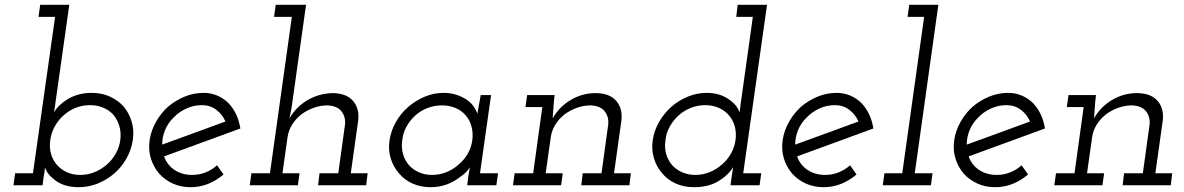

<svg xmlns="http://www.w3.org/2000/svg" viewBox="-20 -770 4921 798"><path d="M157 0 161 -32Q163 -42 164.5 -53Q166 -64 167 -75Q174 -47 211 -19.5Q248 8 307 8Q349 8 387 -7.5Q425 -23 456 -50Q486 -76 506 -112Q526 -148 532 -188Q538 -228 527.5 -263.5Q517 -299 495 -326Q471 -353 437 -368.5Q403 -384 362 -384Q307 -384 266 -360.5Q225 -337 204 -303Q206 -313 208 -324.5Q210 -336 211 -347L268 -750H147L140 -700H209L117 -50H43L36 0ZM480 -188Q476 -158 461 -131.5Q446 -105 424 -86Q401 -66 373 -54.5Q345 -43 314 -43Q285 -43 262 -52.5Q239 -62 222 -79Q202 -99 193 -127Q184 -155 189 -188Q193 -218 207.5 -244.5Q222 -271 245 -291Q267 -311 295 -322Q323 -333 354 -333Q384 -333 409 -322.5Q434 -312 451 -293Q468 -273 476 -246Q484 -219 480 -188Z M819 -333Q853 -333 878.5 -314Q904 -295 917 -265Q851 -241 786 -217Q721 -193 654 -169Q654 -201 666.5 -230.5Q679 -260 702 -282Q724 -305 754.5 -319Q785 -333 819 -333ZM979 -236Q974 -268 961.5 -294.5Q949 -321 930 -341Q910 -361 883.5 -372.5Q857 -384 827 -384Q785 -384 747.5 -368.5Q710 -353 679 -327Q649 -300 628.5 -264Q608 -228 602 -188Q596 -147 607 -111.5Q618 -76 641 -49Q664 -23 697.5 -7.5Q731 8 772 8Q811 8 845.5 -6Q880 -20 909 -45Q902 -55 895.5 -64Q889 -73 882 -83Q861 -64 834.5 -53.5Q808 -43 779 -43Q736 -43 705 -64Q674 -85 662 -120Q742 -149 820.5 -178Q899 -207 979 -236Z M1308 -50 1302 0H1502L1508 -50H1438L1469 -271Q1474 -321 1446 -352Q1418 -383 1361 -383Q1304 -381 1257.5 -353.5Q1211 -326 1183 -278L1192 -323L1252 -750H1126L1119 -700H1193L1102 -50H1025L1018 0H1218L1225 -50H1154L1175 -199Q1179 -228 1194.5 -252.5Q1210 -277 1233 -295Q1256 -312 1284 -322Q1312 -332 1341 -332Q1382 -330 1399.5 -307Q1417 -284 1414 -253L1386 -50Z M1599 -187Q1593 -147 1604 -111.5Q1615 -76 1638 -50Q1660 -23 1694 -7.5Q1728 8 1770 8Q1806 8 1837 -3.5Q1868 -15 1890 -33Q1906 -43 1916.5 -54Q1927 -65 1933 -75Q1931 -65 1929.5 -55.5Q1928 -46 1926 -35L1922 0H2043L2050 -50H1975L2021 -375H1978Q1975 -355 1971 -336Q1967 -317 1964 -297Q1960 -311 1949 -327Q1938 -343 1919 -356Q1901 -368 1877 -376Q1853 -384 1824 -384Q1783 -384 1745 -368Q1707 -352 1676 -325Q1646 -299 1625.5 -263Q1605 -227 1599 -187ZM1652 -188Q1655 -218 1670 -244.5Q1685 -271 1707 -291Q1730 -311 1758 -321.5Q1786 -332 1817 -332Q1847 -332 1872.5 -321.5Q1898 -311 1915 -291Q1932 -272 1939.5 -245Q1947 -218 1943 -187Q1939 -157 1924 -131Q1909 -105 1886 -86Q1864 -66 1835.5 -54.5Q1807 -43 1776 -43Q1747 -43 1723.5 -53Q1700 -63 1683 -80Q1664 -100 1655.5 -128Q1647 -156 1652 -188Z M2402 -50 2396 0H2596L2602 -50H2532L2563 -271Q2568 -321 2540 -352Q2512 -383 2455 -383Q2400 -383 2352 -354.5Q2304 -326 2277 -278Q2279 -297 2279.5 -312Q2280 -327 2282 -346L2285 -375H2171L2164 -325H2234L2196 -50H2119L2112 0H2312L2319 -50H2248L2269 -199Q2273 -228 2288.5 -252.5Q2304 -277 2327 -295Q2350 -312 2378 -322Q2406 -332 2435 -332Q2476 -330 2493.5 -307Q2511 -284 2508 -253L2480 -50Z M3021 -35 3016 0H3137L3144 -50H3069L3168 -750H3046L3040 -700H3109L3064 -378Q3061 -360 3058.5 -340Q3056 -320 3054 -302Q3044 -334 3006.5 -359Q2969 -384 2918 -384Q2877 -384 2839 -368.5Q2801 -353 2770 -326Q2740 -299 2719.5 -263.5Q2699 -228 2693 -188Q2687 -148 2698 -112Q2709 -76 2732 -50Q2754 -23 2788 -7.5Q2822 8 2864 8Q2924 8 2965 -16.5Q3006 -41 3027 -75Q3026 -65 3024 -55.5Q3022 -46 3021 -35ZM2746 -188Q2749 -218 2764 -244.5Q2779 -271 2801 -291Q2824 -311 2852 -322Q2880 -333 2911 -333Q2942 -333 2968 -321.5Q2994 -310 3011 -289Q3027 -270 3034 -244Q3041 -218 3037 -188Q3033 -158 3018 -131.5Q3003 -105 2980 -86Q2958 -66 2929.5 -54.5Q2901 -43 2870 -43Q2841 -43 2816.5 -53.5Q2792 -64 2775 -82Q2757 -102 2749 -129Q2741 -156 2746 -188Z M3450 -333Q3484 -333 3509.5 -314Q3535 -295 3548 -265Q3482 -241 3417 -217Q3352 -193 3285 -169Q3285 -201 3297.5 -230.5Q3310 -260 3333 -282Q3355 -305 3385.5 -319Q3416 -333 3450 -333ZM3610 -236Q3605 -268 3592.5 -294.5Q3580 -321 3561 -341Q3541 -361 3514.5 -372.5Q3488 -384 3458 -384Q3416 -384 3378.5 -368.5Q3341 -353 3310 -327Q3280 -300 3259.5 -264Q3239 -228 3233 -188Q3227 -147 3238 -111.5Q3249 -76 3272 -49Q3295 -23 3328.5 -7.5Q3362 8 3403 8Q3442 8 3476.5 -6Q3511 -20 3540 -45Q3533 -55 3526.5 -64Q3520 -73 3513 -83Q3492 -64 3465.5 -53.5Q3439 -43 3410 -43Q3367 -43 3336 -64Q3305 -85 3293 -120Q3373 -149 3451.5 -178Q3530 -207 3610 -236Z M3656 -50 3649 0H3849L3856 -50H3782L3880 -750H3759L3752 -700H3821L3730 -50Z M4163 -333Q4197 -333 4222.5 -314Q4248 -295 4261 -265Q4195 -241 4130 -217Q4065 -193 3998 -169Q3998 -201 4010.5 -230.5Q4023 -260 4046 -282Q4068 -305 4098.5 -319Q4129 -333 4163 -333ZM4323 -236Q4318 -268 4305.5 -294.5Q4293 -321 4274 -341Q4254 -361 4227.5 -372.5Q4201 -384 4171 -384Q4129 -384 4091.5 -368.5Q4054 -353 4023 -327Q3993 -300 3972.5 -264Q3952 -228 3946 -188Q3940 -147 3951 -111.5Q3962 -76 3985 -49Q4008 -23 4041.5 -7.5Q4075 8 4116 8Q4155 8 4189.5 -6Q4224 -20 4253 -45Q4246 -55 4239.5 -64Q4233 -73 4226 -83Q4205 -64 4178.5 -53.5Q4152 -43 4123 -43Q4080 -43 4049 -64Q4018 -85 4006 -120Q4086 -149 4164.5 -178Q4243 -207 4323 -236Z M4652 -50 4646 0H4846L4852 -50H4782L4813 -271Q4818 -321 4790 -352Q4762 -383 4705 -383Q4650 -383 4602 -354.5Q4554 -326 4527 -278Q4529 -297 4529.5 -312Q4530 -327 4532 -346L4535 -375H4421L4414 -325H4484L4446 -50H4369L4362 0H4562L4569 -50H4498L4519 -199Q4523 -228 4538.5 -252.5Q4554 -277 4577 -295Q4600 -312 4628 -322Q4656 -332 4685 -332Q4726 -330 4743.5 -307Q4761 -284 4758 -253L4730 -50Z"/></svg>

Font: Josefin Slab Medium
Style: Italic
Weight: 500
Italic angle: -12°
Version: Version 2.000